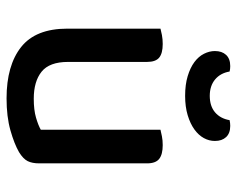

<svg xmlns="http://www.w3.org/2000/svg" viewBox="-90 -636 739 600"><g transform="rotate(90 280.0 -335.5)"><path d="M69 -467Q76 -469 89 -471.5Q102 -474 117 -474Q146 -474 159.5 -463Q173 -452 173 -425V-178Q173 -120 203.5 -95.5Q234 -71 288 -71Q323 -71 347 -78Q371 -85 385 -93V-467Q393 -469 405.5 -471.5Q418 -474 433 -474Q462 -474 476 -463Q490 -452 490 -425V-88Q490 -66 483 -52Q476 -38 455 -25Q429 -10 386.5 2Q344 14 287 14Q184 14 126.5 -31.5Q69 -77 69 -176ZM279 -621Q311 -621 330.5 -637.5Q350 -654 355 -683Q360 -684 364 -684.5Q368 -685 373 -685Q396 -685 408 -672Q420 -659 420 -637Q420 -619 411 -602.5Q402 -586 384 -573Q366 -560 339.5 -552Q313 -544 279 -544Q244 -544 217.5 -552Q191 -560 173.5 -573Q156 -586 147.5 -603Q139 -620 139 -637Q139 -659 151 -672Q163 -685 186 -685Q191 -685 195 -684.5Q199 -684 203 -683Q208 -654 228 -637.5Q248 -621 279 -621Z"/></g></svg>

Font: Baloo 2 Medium
Style: Regular
Weight: 500
Designer: Sarang Kulkarni and Ek Type
Foundry: Ek Type
Version: Version 1.640;hotconv 1.0.111;makeotfexe 2.5.65597; ttfautoh